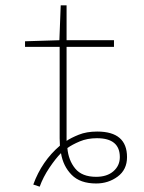

<svg xmlns="http://www.w3.org/2000/svg" viewBox="-20 -679 540 721"><path d="M233 -123Q251 -136 279.5 -148Q308 -160 344 -160Q430 -160 430 -89Q430 -57 406 -36Q382 -15 341 -15Q288 -15 262.5 -46Q237 -77 233 -123ZM209 -104Q217 -55 249 -22.5Q281 10 341 10Q387 10 422 -16Q457 -42 457 -89Q457 -185 345 -185Q305 -185 275.5 -173Q246 -161 230 -150V-503H408V-528H230V-659H208L203 -528L74 -524V-503H204V-191Q204 -173 204 -159.5Q204 -146 205 -132Q137 -74 105 14L129 22Q142 -14 165.5 -49Q189 -84 209 -104Z"/></svg>

Font: Noto Sans Mono UI Condensed Thin
Style: Regular
Weight: 250
Width: 3
Designer: Monotype Design team
Foundry: Monotype Imaging Inc.
Version: 1.000